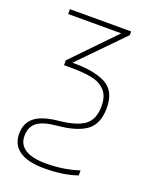

<svg xmlns="http://www.w3.org/2000/svg" viewBox="-143 -610 749 931"><g transform="rotate(20 231.5 -144.0)"><path d="M29 123Q29 67 68 37Q107 7 191 -1Q278 -10 318.5 -39.5Q359 -69 359 -139Q359 -191 332.5 -218.5Q306 -246 262.5 -254.5Q219 -263 156 -263H120V-288L328 -503H54V-528H370V-509L154 -288Q259 -290 322.5 -259.5Q386 -229 386 -139Q386 -57 338 -21Q290 15 191 24Q116 31 86.5 55Q57 79 57 125Q57 169 93 192Q129 215 200 215Q290 215 370 189V215Q299 240 200 240Q115 240 72 210Q29 180 29 123Z"/></g></svg>

Font: Noto Sans UI Thin
Style: Regular
Weight: 250
Designer: Monotype Design Team
Foundry: Monotype Imaging Inc.
Version: Version 1.001